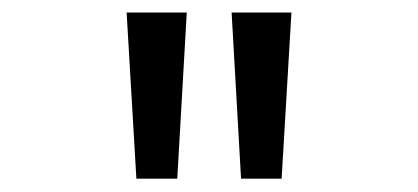

<svg xmlns="http://www.w3.org/2000/svg" viewBox="-20 -776 655 301"><path d="M193.8 -495.9 178.5 -756.4H272.8L257.9 -495.9ZM357.9 -495.9 343.1 -756.4H436.9L421.5 -495.9Z"/></svg>

Font: Fira Code Light
Style: Regular
Weight: 300
Monospace: yes
Designer: Carrois Corporate, Edenspiekermann AG, Nikita Prokopov
Foundry: Carrois Corporate, Edenspiekermann AG, Nikita Prokopov
Version: Version 6.000; ttfautohint (v1.8.2) -l 8 -r 50 -G 200 -x 14 